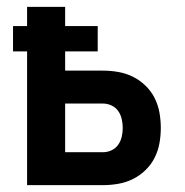

<svg xmlns="http://www.w3.org/2000/svg" viewBox="-20 -540 540 560"><path d="M59 0V-390H18V-464H59V-520H170V-464H265V-390H170V-334H280Q303 -334 325.5 -330Q348 -326 368 -316Q388 -306 404.5 -290Q421 -274 431 -254Q441 -234 445 -212Q449 -190 449 -167Q449 -144 445 -122Q441 -100 431 -80Q421 -60 404.5 -44Q388 -28 368 -18Q348 -8 325.5 -4Q303 0 280 0ZM170 -96H280Q293 -96 305 -101.5Q317 -107 324.5 -117.5Q332 -128 335 -141Q338 -154 338 -167Q338 -180 335 -193Q332 -206 324.5 -216.5Q317 -227 305 -232.5Q293 -238 280 -238H170Z"/></svg>

Font: Iosevka Fixed
Style: Bold
Weight: 700
Monospace: yes
Designer: Belleve Invis
Foundry: Belleve Invis
Version: Version 32.3.0